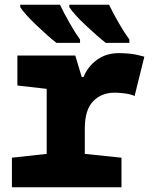

<svg xmlns="http://www.w3.org/2000/svg" viewBox="-20 -786 640 806"><path d="M30 0V-124L176 -140V-413L53 -427V-553H296L323 -463H331Q348 -506 386.5 -534.5Q425 -563 480 -563Q494 -563 520.5 -561Q547 -559 586 -548L545 -383Q528 -391 502.5 -394Q477 -397 462 -397Q406 -397 371 -361Q336 -325 336 -246V-140L490 -124V0ZM424 -606Q407 -619 384.5 -639Q362 -659 338.5 -681Q315 -703 297 -723Q279 -743 271 -756V-766H438Q454 -732 478 -690.5Q502 -649 523 -620V-606ZM217 -606Q200 -619 177.5 -639Q155 -659 132 -681Q109 -703 91 -723Q73 -743 65 -756V-766H232Q248 -732 271.5 -690.5Q295 -649 316 -620V-606Z"/></svg>

Font: Noto Sans Mono Black
Style: Regular
Weight: 900
Designer: Monotype Design Team
Foundry: Monotype Imaging Inc.
Version: Version 2.014